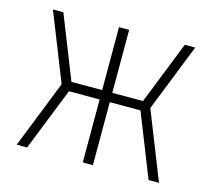

<svg xmlns="http://www.w3.org/2000/svg" viewBox="-81 -617 787 713"><g transform="rotate(15 312.5 -260.0)"><path d="M39 0 142 -260 39 -520H79L175 -278H293V-520H332V-278H450L546 -520H586L483 -260L586 0H546L450 -242H332V0H293V-242H175L79 0Z"/></g></svg>

Font: Zed Sans Extralight
Style: Regular
Weight: 200
Designer: Belleve Invis
Foundry: Belleve Invis
Version: Version 1.0.0; ttfautohint (v1.8.4)